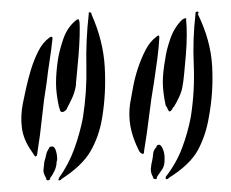

<svg xmlns="http://www.w3.org/2000/svg" viewBox="-20 -684 396 329"><path d="M77 -407Q77 -399 73.5 -391.5Q70 -384 66 -379Q66 -375 62 -375Q59 -375 59 -379Q54 -387 54.5 -393Q55 -399 56 -407Q58 -413 59 -418.5Q60 -424 64 -430Q64 -433 70 -433Q75 -432 77 -421Q79 -410 77 -407ZM155 -482Q150 -451 135.5 -425.5Q121 -400 85 -377Q85 -375 81 -375Q79 -375 80 -376Q81 -377 81 -379Q98 -403 107.5 -429.5Q117 -456 122 -482Q129 -526 128 -570.5Q127 -615 132 -659V-661Q132 -663 133 -663Q137 -663 137 -659Q157 -614 159.5 -569Q162 -524 155 -482ZM44 -422Q44 -421 43.5 -418.5Q43 -416 40 -416L34 -425Q20 -445 17.5 -465Q15 -485 19 -506Q21 -516 24.5 -532Q28 -548 33 -564.5Q38 -581 45.5 -596Q53 -611 64 -619L65 -620Q66 -620 66.5 -620.5Q67 -621 68 -621Q70 -621 70 -618Q68 -599 65 -580Q62 -561 60 -543Q55 -513 52 -483Q49 -453 44 -422ZM81 -501Q76 -524 76 -541.5Q76 -559 79 -580Q81 -595 88 -616Q95 -637 110 -649L111 -650Q112 -650 112.5 -650.5Q113 -651 115 -651V-650Q115 -649 116 -648Q117 -640 116.5 -623Q116 -606 114.5 -588Q113 -570 111.5 -555.5Q110 -541 110 -537Q108 -526 104 -517Q100 -508 95 -499Q95 -497 92 -494.5Q89 -492 86 -492Q83 -493 82.5 -496Q82 -499 81 -501ZM262 -410Q262 -400 258 -394Q254 -388 249 -381Q249 -377 247 -377Q242 -377 242 -381Q238 -388 238.5 -395Q239 -402 241 -410Q242 -415 242.5 -421Q243 -427 248 -432Q248 -436 253 -436Q256 -435 258 -431Q260 -427 261 -422.5Q262 -418 262 -414.5Q262 -411 262 -410ZM338 -484Q333 -453 319.5 -427.5Q306 -402 269 -379Q269 -377 264 -377Q264 -377 264 -381Q282 -404 292 -430.5Q302 -457 307 -484Q314 -529 312 -573Q310 -617 315 -660V-662Q315 -664 318 -664Q322 -664 319 -660Q341 -615 343.5 -571Q346 -527 338 -484ZM227 -426Q227 -418 223 -421Q222 -421 220 -423Q219 -424 218 -426Q207 -448 203.5 -467.5Q200 -487 203 -507Q205 -518 208 -534.5Q211 -551 216.5 -567.5Q222 -584 229.5 -598.5Q237 -613 248 -621L249 -622Q250 -622 250 -622.5Q250 -623 252 -623Q253 -623 253 -619Q252 -601 249.5 -582.5Q247 -564 244 -544Q239 -515 235.5 -485.5Q232 -456 227 -426ZM264 -503Q259 -526 259 -543Q259 -560 263 -582Q265 -598 272 -618Q279 -638 293 -651Q294 -651 295 -652Q296 -652 297 -652.5Q298 -653 299 -653V-652V-649Q300 -641 300 -624.5Q300 -608 298.5 -590Q297 -572 295.5 -557Q294 -542 293 -538Q292 -529 287.5 -519Q283 -509 278 -501Q277 -501 275 -497Q273 -493 270 -493Q268 -495 267 -498Q266 -501 264 -503Z"/></svg>

Font: Akronim
Style: Regular
Weight: 400
Designer: Grzegorz Klimczewski
Foundry: Fonty.PL
Version: Version 1.002